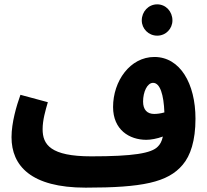

<svg xmlns="http://www.w3.org/2000/svg" viewBox="-20 -842 954 883"><path d="M703 -678C743 -678 773 -710 773 -748C773 -789 743 -822 703 -822C663 -822 632 -789 632 -748C632 -710 663 -678 703 -678ZM176 -248C176 -290 189 -334 200 -372L74 -406C56 -356 33 -278 33 -211C33 -80 122 21 374 21C634 21 752 -3 820 -84C856 -126 879 -195 879 -296C879 -458 808 -580 690 -580C578 -580 500 -469 500 -350C500 -245 575 -199 653 -199C673 -199 702 -204 729 -214C724 -191 716 -178 706 -168C677 -137 592 -123 400 -123C212 -123 176 -177 176 -248ZM638 -375C638 -419 657 -461 684 -461C716 -461 733 -407 736 -325C719 -320 702 -318 689 -318C657 -318 638 -337 638 -375Z"/></svg>

Font: Noto Sans Arabic UI ExtraCondensed Extra
Style: Regular
Weight: 800
Width: 3
Designer: Nadine Chahine - Monotype Design Team
Foundry: Monotype Imaging Inc.
Version: Version 1.900